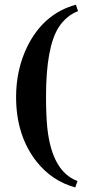

<svg xmlns="http://www.w3.org/2000/svg" viewBox="-20 -655 368 821"><path d="M304.7 -634.8Q167 -597.7 96.7 -456.1Q48.8 -357.4 48.8 -240.2Q48.8 -76.2 135.7 35.2Q202.1 119.1 301.8 146.5L311.5 119.1Q203.1 79.1 182.6 -105.5Q176.8 -161.1 176.8 -242.2Q176.8 -454.1 231.4 -539.1Q263.7 -587.9 313.5 -607.4Z"/></svg>

Font: Abhaya Libre ExtraBold
Style: Regular
Weight: 800
Designer: Pushpananda Ekanayake, Sol Matas, Pathum Egodawatta
Foundry: Mooniak
Version: Version 1.050 ; ttfautohint (v1.6)